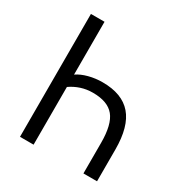

<svg xmlns="http://www.w3.org/2000/svg" viewBox="-165 -830 908 954"><g transform="rotate(30 289.0 -352.5)"><path d="M83 0V-705H161V-402Q187 -420 225 -430Q263 -440 304 -440Q416 -440 470.5 -377Q525 -314 525 -182V0H447V-176Q447 -281 410 -326Q373 -371 288 -371Q252 -371 220 -360.5Q188 -350 161 -331V0Z"/></g></svg>

Font: Nunito Sans 10pt Condensed
Style: Regular
Weight: 400
Width: 3
Designer: Vernon Adams
Foundry: Vernon Adams
Version: Version 3.101;gftools[0.9.27]